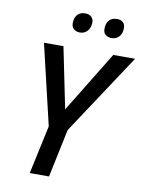

<svg xmlns="http://www.w3.org/2000/svg" viewBox="-98 -979 794 1048"><g transform="rotate(10 299.5 -455.5)"><path d="M141 0 199 -269 94 -714H202L271 -376L478 -714H599L304 -267L248 0ZM452 -803Q432 -803 418.5 -814.5Q405 -826 406 -848Q406 -876 421 -893.5Q436 -911 465 -911Q486 -911 498 -900Q510 -889 510 -868Q510 -838 494 -820.5Q478 -803 452 -803ZM277 -803Q256 -803 243 -814.5Q230 -826 230 -848Q230 -876 245 -893.5Q260 -911 288 -911Q303 -911 313 -906Q323 -901 329 -891.5Q335 -882 335 -868Q334 -838 318 -820.5Q302 -803 277 -803Z"/></g></svg>

Font: Noto Sans Display Medium
Style: Italic
Weight: 500
Italic angle: -12°
Designer: Monotype Design Team
Foundry: Monotype Imaging Inc.
Version: Version 2.003